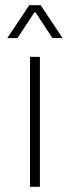

<svg xmlns="http://www.w3.org/2000/svg" viewBox="-20 -716 268 736"><path d="M95 -498H133V0H95ZM92 -696H136L220 -570H181L116 -669H112L47 -570H8Z"/></svg>

Font: Chakra Petch ExtraLight
Style: Regular
Weight: 275
Designer: Katatrad Aksorn Co.,Ltd.
Foundry: Cadson Demak Co.,Ltd.
Version: Version 1.000; ttfautohint (v1.6)